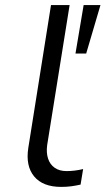

<svg xmlns="http://www.w3.org/2000/svg" viewBox="-20 -725 414 753"><path d="M220 8Q148 8 114 -33Q80 -74 91 -145L180 -705H253L165 -156Q161 -126 168.5 -103Q176 -80 194.5 -67Q213 -54 241 -54Q256 -54 273 -56Q290 -58 306 -62L296 -1Q278 3 260 5.5Q242 8 220 8ZM276 -515 308 -705H374L318 -515Z"/></svg>

Font: Nunito Sans 7pt SemiExpanded Light
Style: Italic
Weight: 300
Width: 6
Italic angle: -9°
Designer: Vernon Adams
Foundry: Vernon Adams
Version: Version 3.101;gftools[0.9.27]